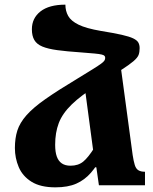

<svg xmlns="http://www.w3.org/2000/svg" viewBox="-20 -796 657 825"><path d="M218 9Q154 9 115.5 -15Q77 -39 60.5 -78Q44 -117 44 -160Q44 -202 54.5 -235Q65 -268 93.5 -300.5Q122 -333 175.5 -370.5Q229 -408 314 -459Q355 -484 379 -499Q403 -514 414 -522Q425 -530 428.5 -535.5Q432 -541 432 -547Q432 -552 429.5 -555.5Q427 -559 417.5 -561.5Q408 -564 386.5 -566Q365 -568 326 -571Q267 -575 226.5 -580.5Q186 -586 162 -596Q138 -606 127.5 -624Q117 -642 117 -670Q117 -718 154 -747Q191 -776 261 -776Q261 -749 273 -727.5Q285 -706 317.5 -690Q350 -674 414 -663Q470 -654 503 -646.5Q536 -639 552.5 -631Q569 -623 574.5 -613Q580 -603 580 -589Q580 -572 575.5 -560Q571 -548 553.5 -533Q536 -518 499.5 -494.5Q463 -471 400 -431Q328 -386 288 -347Q248 -308 232.5 -267Q217 -226 217 -174Q217 -143 224 -123.5Q231 -104 245.5 -94Q260 -84 283 -84Q316 -84 337.5 -101.5Q359 -119 386 -162L419 -126Q397 -84 370.5 -53.5Q344 -23 308 -7Q272 9 218 9ZM494 -545 550 -130Q554 -104 559 -87.5Q564 -71 574.5 -64.5Q585 -58 603 -58V0H405L394 -77H390L339 -459Z"/></svg>

Font: Noto Serif Armenian ExtraBold
Style: Regular
Weight: 800
Version: Version 2.007